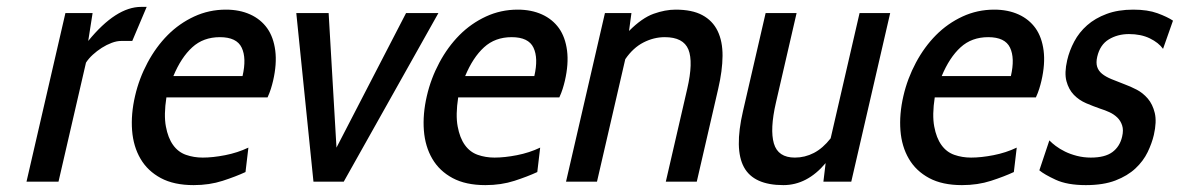

<svg xmlns="http://www.w3.org/2000/svg" viewBox="-20 -528 3429 558"><path d="M364.4 -409 406.3 -508H390.3C341.6 -508 290.3 -475 236.4 -409L249.1 -490H170.1L57 0H150L229.9 -346C235.1 -354 241.7 -361.7 249.7 -369C257.7 -376.3 266.4 -383 275.8 -389C285.2 -395 294.8 -399.8 304.7 -403.5C314.5 -407.2 323.8 -409 332.4 -409Z M463.6 -245H757.6C761.6 -253.7 764.8 -262 767.3 -270C769.8 -278 771.9 -285.7 773.6 -293C781.2 -325.7 783.3 -355 780 -381C776.6 -407 768.8 -428.7 756.5 -446C744.1 -463.3 727.7 -476.7 707.2 -486C686.7 -495.3 663.1 -500 636.4 -500C603.8 -500 573.1 -493.3 544.3 -480C515.6 -466.7 489.9 -448.7 467.3 -426C444.8 -403.3 425.3 -376.7 408.9 -346C392.5 -315.3 380.3 -283 372.5 -249C364.3 -213.7 361.5 -180.3 363.9 -149C366.3 -117.7 374.5 -90.2 388.4 -66.5C402.2 -42.8 421.9 -24.2 447.4 -10.5C472.9 3.2 504.7 10 542.7 10C573.4 10 601.5 5.8 627.1 -2.5C652.7 -10.8 674.8 -19.3 693.5 -28L701.9 -99C680.9 -89 658.4 -81.7 634.3 -77C610.2 -72.3 588.5 -70 569.2 -70C551.8 -70 535.6 -72.7 520.5 -78C505.4 -83.3 492.9 -92.8 483.1 -106.5C473.2 -120.2 466.2 -138.2 462.1 -160.5C457.9 -182.8 458.4 -211 463.6 -245ZM619 -420C651.6 -420 672.8 -409.8 682.4 -389.5C692.1 -369.2 692.9 -341.7 684.9 -307H483.9C498.9 -343 517.1 -370.8 538.7 -390.5C560.2 -410.2 587 -420 619 -420Z M979 0 1254.1 -490H1160.1L957.9 -99L935.1 -490H841.1L891 0Z M1311.6 -245H1605.6C1609.6 -253.7 1612.8 -262 1615.3 -270C1617.8 -278 1619.9 -285.7 1621.6 -293C1629.2 -325.7 1631.3 -355 1628 -381C1624.6 -407 1616.8 -428.7 1604.5 -446C1592.1 -463.3 1575.7 -476.7 1555.2 -486C1534.7 -495.3 1511.1 -500 1484.4 -500C1451.8 -500 1421.1 -493.3 1392.3 -480C1363.6 -466.7 1337.9 -448.7 1315.3 -426C1292.8 -403.3 1273.3 -376.7 1256.9 -346C1240.5 -315.3 1228.3 -283 1220.5 -249C1212.3 -213.7 1209.5 -180.3 1211.9 -149C1214.3 -117.7 1222.5 -90.2 1236.4 -66.5C1250.2 -42.8 1269.9 -24.2 1295.4 -10.5C1320.9 3.2 1352.7 10 1390.7 10C1421.4 10 1449.5 5.8 1475.1 -2.5C1500.7 -10.8 1522.8 -19.3 1541.5 -28L1549.9 -99C1528.9 -89 1506.4 -81.7 1482.3 -77C1458.2 -72.3 1436.5 -70 1417.2 -70C1399.8 -70 1383.6 -72.7 1368.5 -78C1353.4 -83.3 1340.9 -92.8 1331.1 -106.5C1321.2 -120.2 1314.2 -138.2 1310.1 -160.5C1305.9 -182.8 1306.4 -211 1311.6 -245ZM1467 -420C1499.6 -420 1520.8 -409.8 1530.4 -389.5C1540.1 -369.2 1540.9 -341.7 1532.9 -307H1331.9C1346.9 -343 1365.1 -370.8 1386.7 -390.5C1408.2 -410.2 1435 -420 1467 -420Z M1915 0H2005L2067.3 -270C2075.5 -305.3 2079.7 -337.2 2079.9 -365.5C2080.1 -393.8 2075.3 -418 2065.6 -438C2055.9 -458 2041.1 -473.3 2021.2 -484C2001.4 -494.7 1975.4 -500 1943.4 -500C1923.4 -500 1902.2 -496 1879.7 -488C1857.2 -480 1833.3 -463.3 1808.1 -438L1815.1 -490H1738.1L1625 0H1715L1797.2 -356C1812.3 -378 1829.8 -394.2 1849.9 -404.5C1869.9 -414.8 1890.6 -420 1912 -420C1948 -420 1970.9 -408 1980.7 -384C1990.4 -360 1989.3 -322 1977.3 -270Z M2373 0H2454L2567.1 -490H2478.1L2394.1 -126C2379 -106.7 2362.7 -92.5 2345.3 -83.5C2327.9 -74.5 2309.5 -70 2290.2 -70C2257.5 -70 2237.1 -83.7 2229.1 -111C2221.1 -138.3 2223.1 -178 2235.1 -230L2295.1 -490H2205.1L2139.3 -205C2122.2 -131 2123.2 -76.7 2142.2 -42C2161.2 -7.3 2199.4 10 2256.7 10C2302.7 10 2343.6 -11.3 2379.5 -54Z M2696.6 -245H2990.6C2994.6 -253.7 2997.8 -262 3000.3 -270C3002.8 -278 3004.9 -285.7 3006.6 -293C3014.2 -325.7 3016.3 -355 3013 -381C3009.6 -407 3001.8 -428.7 2989.5 -446C2977.1 -463.3 2960.7 -476.7 2940.2 -486C2919.7 -495.3 2896.1 -500 2869.4 -500C2836.8 -500 2806.1 -493.3 2777.3 -480C2748.6 -466.7 2722.9 -448.7 2700.3 -426C2677.8 -403.3 2658.3 -376.7 2641.9 -346C2625.5 -315.3 2613.3 -283 2605.5 -249C2597.3 -213.7 2594.5 -180.3 2596.9 -149C2599.3 -117.7 2607.5 -90.2 2621.4 -66.5C2635.2 -42.8 2654.9 -24.2 2680.4 -10.5C2705.9 3.2 2737.7 10 2775.7 10C2806.4 10 2834.5 5.8 2860.1 -2.5C2885.7 -10.8 2907.8 -19.3 2926.5 -28L2934.9 -99C2913.9 -89 2891.4 -81.7 2867.3 -77C2843.2 -72.3 2821.5 -70 2802.2 -70C2784.8 -70 2768.6 -72.7 2753.5 -78C2738.4 -83.3 2725.9 -92.8 2716.1 -106.5C2706.2 -120.2 2699.2 -138.2 2695.1 -160.5C2690.9 -182.8 2691.4 -211 2696.6 -245ZM2852 -420C2884.6 -420 2905.8 -409.8 2915.4 -389.5C2925.1 -369.2 2925.9 -341.7 2917.9 -307H2716.9C2731.9 -343 2750.1 -370.8 2771.7 -390.5C2793.2 -410.2 2820 -420 2852 -420Z M3135.7 10C3169.7 10 3198.4 5.5 3221.8 -3.5C3245.2 -12.5 3264.6 -24.2 3279.9 -38.5C3295.2 -52.8 3307 -68.7 3315.4 -86C3323.7 -103.3 3329.7 -120 3333.4 -136C3339.2 -161.3 3340.1 -182.5 3336.1 -199.5C3332 -216.5 3325.2 -230.5 3315.8 -241.5C3306.3 -252.5 3295.5 -261.2 3283.3 -267.5C3271.1 -273.8 3259.4 -279 3248.3 -283C3234.2 -288.3 3221.6 -293.3 3210.3 -298C3199 -302.7 3189.9 -307.8 3182.9 -313.5C3175.9 -319.2 3171.1 -326 3168.6 -334C3166.1 -342 3166.2 -351.7 3168.8 -363C3174.2 -386.3 3185.4 -403.2 3202.5 -413.5C3219.5 -423.8 3239 -429 3261 -429C3284.4 -429 3304.6 -424.8 3321.7 -416.5C3338.7 -408.2 3351.6 -398 3360.1 -386L3389 -468C3378.1 -475.3 3363.1 -482.5 3344 -489.5C3325 -496.5 3301.4 -500 3273.4 -500C3244.1 -500 3218.3 -495.8 3196.1 -487.5C3173.8 -479.2 3154.9 -468.2 3139.4 -454.5C3123.9 -440.8 3111.5 -425.2 3102.1 -407.5C3092.7 -389.8 3085.8 -371.7 3081.5 -353C3075.8 -328.3 3075.1 -308 3079.4 -292C3083.7 -276 3090.9 -262.8 3100.8 -252.5C3110.7 -242.2 3122.7 -234 3136.6 -228C3150.6 -222 3164.4 -216.7 3177.9 -212C3186.7 -209.3 3195.4 -206 3204.1 -202C3212.9 -198 3220.5 -192.8 3227.1 -186.5C3233.6 -180.2 3238.3 -172.5 3241.2 -163.5C3244.2 -154.5 3244.2 -143.7 3241.2 -131C3236.8 -111.7 3227.3 -96.7 3212.9 -86C3198.4 -75.3 3177.5 -70 3150.2 -70C3136.2 -70 3122.7 -71.7 3109.8 -75C3096.9 -78.3 3085.4 -82.5 3075.2 -87.5C3065 -92.5 3056 -98 3048 -104C3040.1 -110 3034 -115.3 3029.7 -120L3000.6 -33C3010.1 -25 3026 -15.8 3048.3 -5.5C3070.6 4.8 3099.7 10 3135.7 10Z"/></svg>

Font: Cabin Condensed
Style: Regular
Weight: 400
Italic angle: -13°
Designer: Pablo Impallari
Foundry: Pablo Impallari. www.impallari.com Igino Marini. www.ikern.com
Version: Version 1.006